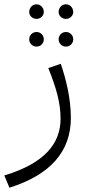

<svg xmlns="http://www.w3.org/2000/svg" viewBox="-47 -627 413 894"><path d="M123 -539C142 -539 157 -554 157 -571C157 -591 142 -607 123 -607C104 -607 89 -591 89 -571C89 -554 104 -539 123 -539ZM260 -539C279 -539 294 -554 294 -571C294 -591 279 -607 260 -607C241 -607 226 -591 226 -571C226 -554 241 -539 260 -539ZM123 -410C142 -410 157 -425 157 -444C157 -463 142 -478 123 -478C104 -478 89 -463 89 -444C89 -425 104 -410 123 -410ZM260 -410C279 -410 294 -425 294 -444C294 -463 279 -478 260 -478C241 -478 226 -463 226 -444C226 -425 241 -410 260 -410ZM-3 247C187 187 283 79 283 -78C283 -173 258 -265 236 -330L178 -310C215 -217 235 -149 235 -74C235 37 166 132 -27 190Z"/></svg>

Font: FiraGO Light
Style: Regular
Weight: 300
Designer: bBox Type
Foundry: bBox Type GmbH
Version: Version 1.001;PS 001.001;hotconv 1.0.88;makeotf.lib2.5.64775